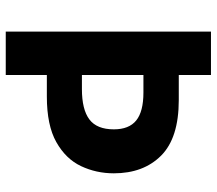

<svg xmlns="http://www.w3.org/2000/svg" viewBox="-63 -691 754 668"><g transform="rotate(90 314.0 -357.0)"><path d="M583 -376Q583 -315 558 -262Q533 -209 474.5 -176Q416 -143 316 -143H241V0H90V-714H241V-602H328Q460 -602 521.5 -540.5Q583 -479 583 -376ZM290 -265Q361 -265 395.5 -291Q430 -317 430 -376Q430 -429 399 -454Q368 -479 302 -479H241V-265Z"/></g></svg>

Font: Noto Sans Myanmar
Style: Bold
Weight: 700
Designer: Monotype Design Team
Foundry: Monotype Imaging Inc.
Version: Version 2.107; ttfautohint (v1.8.4.7-5d5b)